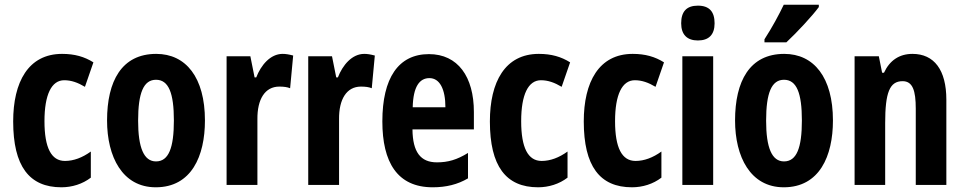

<svg xmlns="http://www.w3.org/2000/svg" viewBox="-20 -786 4097 816"><path d="M241 10C286 10 331 -4 366 -31V-142C330 -116 293 -102 256 -102C198 -102 169 -158 169 -271C169 -384 199 -445 253 -445C283 -445 311 -435 341 -417L377 -521C339 -545 297 -557 244 -557C100 -557 36 -437 36 -270C36 -80 104 10 241 10Z M851 -274C851 -457 770 -557 644 -557C497 -557 435 -441 435 -274C435 -120 500 10 642 10C794 10 851 -123 851 -274ZM567 -273C567 -391 590 -447 643 -447C697 -447 719 -390 719 -274C719 -158 697 -100 643 -100C591 -100 567 -159 567 -273Z M1181 -557C1129 -557 1089 -509 1069 -457H1062L1044 -547H943V0H1074V-279C1073 -364 1106 -418 1167 -418C1186 -418 1201 -416 1213 -411L1226 -550C1207 -555 1194 -557 1181 -557Z M1528 -557C1476 -557 1436 -509 1416 -457H1409L1391 -547H1290V0H1421V-279C1420 -364 1453 -418 1514 -418C1533 -418 1548 -416 1560 -411L1573 -550C1554 -555 1541 -557 1528 -557Z M1803 -556C1673 -556 1605 -454 1605 -270C1605 -97 1668 10 1819 10C1876 10 1925 -2 1969 -28V-136C1922 -107 1884 -96 1837 -96C1767 -96 1734 -140 1733 -236H1994V-310C1994 -460 1926 -556 1803 -556ZM1805 -454C1849 -454 1873 -407 1873 -330H1734C1736 -418 1763 -454 1805 -454Z M2267 10C2312 10 2357 -4 2392 -31V-142C2356 -116 2319 -102 2282 -102C2224 -102 2195 -158 2195 -271C2195 -384 2225 -445 2279 -445C2309 -445 2337 -435 2367 -417L2403 -521C2365 -545 2323 -557 2270 -557C2126 -557 2062 -437 2062 -270C2062 -80 2130 10 2267 10Z M2666 10C2711 10 2756 -4 2791 -31V-142C2755 -116 2718 -102 2681 -102C2623 -102 2594 -158 2594 -271C2594 -384 2624 -445 2678 -445C2708 -445 2736 -435 2766 -417L2802 -521C2764 -545 2722 -557 2669 -557C2525 -557 2461 -437 2461 -270C2461 -80 2529 10 2666 10Z M2946 -762C2898 -762 2875 -737 2875 -687C2875 -639 2900 -614 2946 -614C2993 -614 3017 -639 3017 -687C3017 -736 2995 -762 2946 -762ZM3011 -547H2880V0H3011Z M3460 -756V-766H3311C3290 -722 3263 -672 3229 -619V-606H3322C3368 -649 3433 -719 3460 -756ZM3520 -274C3520 -457 3439 -557 3313 -557C3166 -557 3104 -441 3104 -274C3104 -120 3169 10 3311 10C3463 10 3520 -123 3520 -274ZM3236 -273C3236 -391 3259 -447 3312 -447C3366 -447 3388 -390 3388 -274C3388 -158 3366 -100 3312 -100C3260 -100 3236 -159 3236 -273Z M3858 -557C3802 -557 3761 -529 3737 -477H3729L3715 -547H3612V0H3742V-263C3742 -393 3761 -441 3816 -441C3859 -441 3872 -401 3872 -324V0H4002V-362C4002 -489 3950 -557 3858 -557Z"/></svg>

Font: Noto Sans Lao Looped ExtraCondensed
Style: Bold
Weight: 700
Width: 2
Designer: Mark Frömberg, Ben Mitchell
Foundry: The Fontpad Ltd
Version: Version 1.002